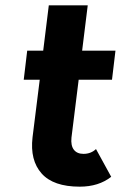

<svg xmlns="http://www.w3.org/2000/svg" viewBox="-20 -690 453 720"><path d="M340 -131 397 -27Q350 10 279 10Q180 10 136 -39.5Q92 -89 102 -175L129 -391H69L82 -500H142L163 -670H309L288 -500H413L400 -391H275L248 -174Q245 -144 257 -128.5Q269 -113 293 -113Q321 -113 340 -131Z"/></svg>

Font: Orkney
Style: BoldItalic
Weight: 700
Designer: Samuel Oakes and Alfredo Marco Pradil
Foundry: Alfredo Marco Pradil
Version: 1.0; ttfautohint (v1.5)